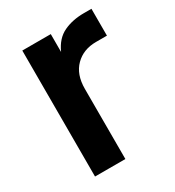

<svg xmlns="http://www.w3.org/2000/svg" viewBox="-140 -634 654 718"><g transform="rotate(-30 187.0 -275.0)"><path d="M61 0H192V-303Q192 -365 226.5 -399.5Q261 -434 316 -434H363V-550H331Q281 -550 243 -532Q205 -514 184 -467V-544H61Z"/></g></svg>

Font: Plus Jakarta Sans
Style: Bold
Weight: 700
Designer: Gumpita Rahayu
Foundry: Tokotype
Version: Version 2.004; ttfautohint (v1.8.3)